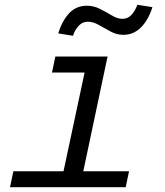

<svg xmlns="http://www.w3.org/2000/svg" viewBox="-20 -785 690 805"><path d="M232 0 349 -548H431L315 0ZM22 0 36 -67H521L507 0ZM198 -481 212 -548H390L376 -481ZM286 -635 224 -645Q241 -699 270.5 -730Q300 -761 344 -761Q373 -761 399.5 -747.5Q426 -734 449.5 -720Q473 -706 493 -706Q516 -706 531.5 -723Q547 -740 556 -765L619 -755Q602 -701 571 -670Q540 -639 497 -639Q469 -639 443.5 -653Q418 -667 394 -680.5Q370 -694 348 -694Q326 -694 310 -677Q294 -660 286 -635Z"/></svg>

Font: Azeret Mono Thin Light
Style: Italic
Weight: 300
Italic angle: -12°
Version: Version 1.002